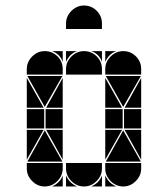

<svg xmlns="http://www.w3.org/2000/svg" viewBox="-20 -677 608 695"><path d="M284 -492Q311 -492 330 -473Q349 -454 349 -427V-407H219V-427Q219 -453 238.5 -472.5Q258 -492 284 -492ZM142 -492Q169 -492 188 -473Q207 -454 207 -427V-407H77V-427Q77 -453 96.5 -472.5Q116 -492 142 -492ZM426 -492Q453 -492 472 -473Q491 -454 491 -427V-407H361V-427Q361 -453 380.5 -472.5Q400 -492 426 -492ZM426 -2Q400 -2 380.5 -21.5Q361 -41 361 -67V-87H491V-67Q491 -41 471.5 -21.5Q452 -2 426 -2ZM142 -2Q116 -2 96.5 -21.5Q77 -41 77 -67V-87H207V-67Q207 -41 187.5 -21.5Q168 -2 142 -2ZM284 -2Q258 -2 238.5 -21.5Q219 -41 219 -67V-87H349V-67Q349 -41 329.5 -21.5Q310 -2 284 -2ZM363 -92 426 -205 490 -92ZM79 -92 142 -205 206 -92ZM206 -402 142 -290 79 -402ZM490 -402 426 -290 363 -402ZM424 -212H361V-282H424ZM140 -212H77V-282H140ZM491 -212H429V-282H491ZM207 -212H145V-282H207ZM77 -287V-395L138 -287ZM361 -287V-395L422 -287ZM361 -207H422L361 -99ZM77 -207H138L77 -99ZM207 -287H147L207 -395ZM491 -207V-99L431 -207ZM207 -207V-99L147 -207ZM491 -287H431L491 -395ZM219 -42Q231 -14 259 -2H219ZM361 -42Q373 -14 401 -2H361ZM361 -492H401Q387 -487 377 -477Q367 -467 361 -453ZM310 -2Q324 -8 334 -18Q344 -28 349 -42V-2ZM168 -2Q182 -8 192 -18Q202 -28 207 -42V-2ZM219 -492H259Q245 -487 235 -477Q225 -467 219 -453ZM349 -492V-453Q339 -482 310 -492ZM207 -492V-453Q197 -482 168 -492ZM284 -657Q311 -657 330 -638Q349 -619 349 -592V-572H219V-592Q219 -618 238.5 -637.5Q258 -657 284 -657Z"/></svg>

Font: CAT DyFa
Style: Regular
Weight: 400
Designer: Peter Wiegel
Foundry: Peter Wiegel
Version: Version 1.001; ttfautohint (v1.3)